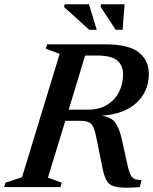

<svg xmlns="http://www.w3.org/2000/svg" viewBox="-44 -878 719 901"><path d="M181 -44.5 246 -20.5 239.5 0H-24.5L-18.5 -20.5L59.5 -46.5L236 -625.5L171 -649.5L177 -670H449.5Q560 -670 607.2 -632.2Q654.5 -594.5 654.5 -530.5Q654.5 -451.5 598.2 -397.2Q542 -343 433.5 -335Q479.5 -328.5 498.2 -300.8Q517 -273 528 -223L554 -105Q561.5 -71 570 -55.8Q578.5 -40.5 590.8 -36.8Q603 -33 620.5 -33L612 0Q542.5 5.5 508 0.2Q473.5 -5 459.2 -26.2Q445 -47.5 437 -89.5L407 -237.5Q397.5 -284.5 382.5 -297.8Q367.5 -311 336 -311H262.5ZM370.5 -363.5Q421.5 -363.5 457.8 -385.5Q494 -407.5 513.8 -445Q533.5 -482.5 533.5 -529.5Q533.5 -572 505.5 -594.8Q477.5 -617.5 411.5 -617.5H355.5L278.5 -363.5ZM410 -738H375L256.5 -845L259.5 -858H373.5ZM531.5 -738H499L428 -846.5L430 -858H540.5Z"/></svg>

Font: Newsreader 16pt SemiBold
Style: Italic
Weight: 600
Italic angle: -17°
Designer: Hugues Gentile
Foundry: Production Type
Version: Version 1.003; ttfautohint (v1.8.3)